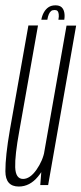

<svg xmlns="http://www.w3.org/2000/svg" viewBox="-23 -694 305 720"><path d="M128 0H157.5L262.5 -598H226.5L133.5 -70ZM119.5 -598.5H83.5L14 -206.5Q-3 -108.5 -2.8 -51.5Q-2.5 5.5 47.5 5.5Q88.5 5.5 119.2 -31.5Q150 -68.5 158 -112.5L144.5 -130Q138 -92 113.8 -57.5Q89.5 -23 63.5 -23Q35.5 -23 34 -66.8Q32.5 -110.5 49.5 -203.5ZM185 -674Q169.5 -674 159 -667Q148.5 -660 141.5 -647.5Q134.5 -635 132 -620H154.5Q156.5 -632.5 160.2 -640.8Q164 -649 168.8 -652.8Q173.5 -656.5 182 -656.5Q189 -656.5 192.5 -653Q196 -649.5 197.2 -641.2Q198.5 -633 196 -620H218Q220.5 -635 218 -647.5Q215.5 -660 207.8 -667Q200 -674 185 -674Z"/></svg>

Font: Anybody ExtraCondensed ExtraLight
Style: Italic
Weight: 250
Width: 2
Italic angle: -10°
Version: Version 1.113;gftools[0.9.25]